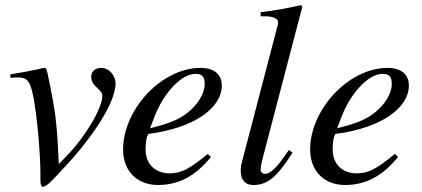

<svg xmlns="http://www.w3.org/2000/svg" viewBox="-20 -703 1630 741"><path d="M207 -70C201 -205 195 -260 182 -327C161 -435 161 -441 152 -441C147 -441 140 -440 132 -437C100 -430 65 -423 20 -416V-403C31 -404 41 -404 51 -404C88 -404 99 -387 112 -311C125 -235 136 -102 136 -33V-9C136 8 139 18 145 18C162 18 189 -15 244 -74C262 -93 318 -157 363 -227C398 -281 426 -339 426 -382C426 -409 403 -441 370 -441C349 -441 332 -428 332 -407C332 -391 339 -378 357 -362C370 -350 375 -343 375 -333C375 -286 310 -176 238 -102Z M576 -252C610 -341 678 -418 735 -418C763 -418 770 -403 770 -379C770 -348 751 -312 720 -282C683 -247 645 -229 559 -208ZM782 -109C710 -50 679 -34 635 -34C579 -34 542 -70 542 -125C542 -140 542 -166 552 -186C731 -209 836 -287 836 -373C836 -415 807 -441 754 -441C604 -441 455 -281 455 -126C455 -43 509 11 590 11C673 11 737 -27 794 -97Z M1147 -678 1141 -683C1082 -670 1045 -663 986 -656V-640H1004C1036 -640 1053 -630 1053 -618C1053 -615 1053 -609 1050 -599L913 -75C910 -65 909 -53 909 -45C909 -8 926 11 958 11C1012 11 1049 -19 1109 -114L1095 -124L1070 -89C1041 -48 1018 -32 1003 -32C993 -32 986 -38 986 -50C986 -58 989 -75 994 -93Z M1298 -252C1332 -341 1400 -418 1457 -418C1485 -418 1492 -403 1492 -379C1492 -348 1473 -312 1442 -282C1405 -247 1367 -229 1281 -208ZM1504 -109C1432 -50 1401 -34 1357 -34C1301 -34 1264 -70 1264 -125C1264 -140 1264 -166 1274 -186C1453 -209 1558 -287 1558 -373C1558 -415 1529 -441 1476 -441C1326 -441 1177 -281 1177 -126C1177 -43 1231 11 1312 11C1395 11 1459 -27 1516 -97Z"/></svg>

Font: XITS
Style: Italic
Weight: 400
Italic angle: -16.33°
Designer: MicroPress Inc., with final additions and corrections provided by Coen Hoffman, Elsevier (retired)
Version: Version 1.302